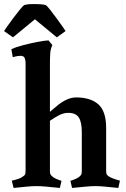

<svg xmlns="http://www.w3.org/2000/svg" viewBox="-32 -917 622 946"><path d="M491 -286V-76Q491 -63 493.5 -58Q496 -53 507 -46Q516 -41 528 -36.5Q540 -32 549.5 -29.5Q559 -27 559 -27L551 9Q510 5 485 2.5Q460 0 438 0Q416 0 391 2.5Q366 5 323 9L315 -26Q315 -26 329.5 -31Q344 -36 356 -44Q365 -51 368 -56.5Q371 -62 371 -74V-266Q371 -316 356 -338.5Q341 -361 304 -361Q281 -361 257.5 -348.5Q234 -336 214 -322V-74Q214 -62 217 -57Q220 -52 230 -44Q242 -36 256.5 -31Q271 -26 271 -26L263 9Q220 5 195 2.5Q170 0 148 0Q126 0 101 2.5Q76 5 35 9L26 -27Q26 -27 35.5 -29Q45 -31 58 -35.5Q71 -40 79 -46Q89 -52 91.5 -57.5Q94 -63 94 -76V-607Q94 -618 90 -630Q86 -642 69 -642Q62 -642 53 -640.5Q44 -639 37.5 -637Q31 -635 31 -635L24 -675Q46 -685 80.5 -694Q115 -703 150 -710Q185 -717 207 -718L226 -695Q217 -676 215.5 -653.5Q214 -631 214 -602V-366L246 -393Q269 -413 294 -425Q319 -437 343 -437Q414 -437 452.5 -403Q491 -369 491 -286ZM-12 -764Q-9 -769 4 -787.5Q17 -806 33.5 -828Q50 -850 65 -868.5Q80 -887 87 -892Q102 -896 114 -896.5Q126 -897 140 -897Q156 -897 169 -896Q182 -895 193 -892Q200 -888 214.5 -869.5Q229 -851 246 -828Q263 -805 275.5 -787Q288 -769 291 -764L248 -733L140 -822L32 -733Z"/></svg>

Font: Buenard
Style: Regular
Weight: 400
Version: Version 2.000